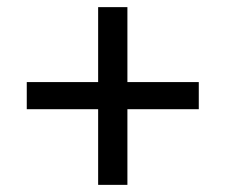

<svg xmlns="http://www.w3.org/2000/svg" viewBox="-20 -604 632 538"><path d="M255 -584H337V-374H537V-298H337V-86H255V-298H55V-374H255Z"/></svg>

Font: Aleo Medium
Style: Regular
Weight: 500
Designer: Alessio Laiso
Foundry: Alessio Laiso
Version: Version 2.001;gftools[0.9.29]